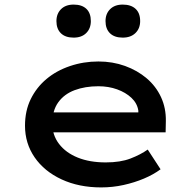

<svg xmlns="http://www.w3.org/2000/svg" viewBox="-20 -807 847 837"><path d="M421 10Q324 10 248.5 -25Q173 -60 131 -121Q89 -182 89 -259Q89 -324 114 -375Q139 -426 182.5 -462.5Q226 -499 285 -519Q344 -539 409 -539Q471 -539 525 -519.5Q579 -500 619.5 -465.5Q660 -431 682 -383.5Q704 -336 703 -279L702 -230H185L162 -317H599L583 -303V-325Q578 -357 553 -380.5Q528 -404 490.5 -417.5Q453 -431 409 -431Q351 -431 305.5 -414Q260 -397 234 -361Q208 -325 208 -268Q208 -218 237.5 -179.5Q267 -141 319 -120Q371 -99 441 -99Q505 -99 549 -116Q593 -133 624 -155L680 -69Q649 -46 607.5 -28.5Q566 -11 518.5 -0.5Q471 10 421 10ZM515 -643Q479 -643 459.5 -662Q440 -681 440 -715Q440 -747 460 -767Q480 -787 515 -787Q551 -787 571 -768.5Q591 -750 591 -715Q591 -683 570.5 -663Q550 -643 515 -643ZM301 -643Q265 -643 245.5 -662Q226 -681 226 -715Q226 -747 246 -767Q266 -787 301 -787Q337 -787 356.5 -768.5Q376 -750 376 -715Q376 -683 356 -663Q336 -643 301 -643Z"/></svg>

Font: Lexend Mega Medium
Style: Regular
Weight: 500
Version: Version 1.007